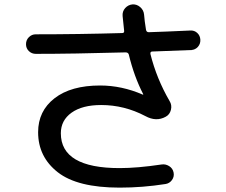

<svg xmlns="http://www.w3.org/2000/svg" viewBox="-20 -818 1040 883"><path d="M144.5 -570.3Q126 -570.3 112.8 -583Q99.6 -595.7 99.6 -614.7Q99.6 -633.8 112.8 -647Q126 -660.2 144.5 -660.2Q341.8 -660.2 542 -666Q552.7 -666 550.8 -677.7Q547.9 -701.2 543.9 -744.1Q542 -765.6 555.7 -780.8Q569.3 -795.9 589.8 -797.9Q609.4 -798.8 625 -785.2Q640.6 -771.5 642.6 -751Q644.5 -723.6 651.4 -681.6Q653.3 -669.9 664.1 -669.9Q731.4 -671.9 855.5 -677.7Q874 -678.7 887.2 -666.5Q900.4 -654.3 901.4 -635.3Q902.3 -616.2 890.1 -602.5Q877.9 -588.9 859.4 -587.9Q798.8 -585 680.7 -581.1Q669.9 -581.1 671.9 -569.3Q700.2 -456.1 759.8 -353.5Q771.5 -335 766.1 -313Q760.7 -291 742.2 -281.2Q698.2 -256.8 648.4 -284.2Q551.8 -335 445.3 -335Q358.4 -335 309.1 -299.8Q259.8 -264.6 259.8 -205.1Q259.8 -44.9 530.3 -44.9Q611.3 -44.9 722.7 -61.5Q741.2 -64.5 757.8 -54.2Q774.4 -43.9 778.3 -24.9Q782.2 -5.9 771 9.8Q759.8 25.4 741.2 28.3Q635.7 44.9 530.3 44.9Q335.9 44.9 245.6 -25.9Q155.3 -96.7 155.3 -210Q155.3 -307.6 231 -366.2Q306.6 -424.8 440.4 -424.8Q540 -424.8 636.7 -382.8H638.7V-384.8Q596.7 -465.8 572.3 -567.4Q569.3 -577.1 557.6 -577.1Q314.5 -570.3 144.5 -570.3Z"/></svg>

Font: Rounded-X Mgen+ 1m medium
Style: Regular
Weight: 500
Designer: [Source Han Sans]
Ryoko NISHIZUKA  (kana & ideographs); Paul D. Hunt (Latin, Greek & Cyrillic); Wenlong ZHANG  (bopomofo
Version: Version 1.059.20150602